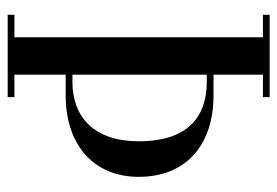

<svg xmlns="http://www.w3.org/2000/svg" viewBox="-134 -606 740 513"><g transform="rotate(90 236.5 -350.0)"><path d="M236 -155C364 -155 453 -227 453 -350C453 -480 364 -550 236 -550H180V-682H240V-700H20V-682H80V-18H20V0H240V-18H180V-155ZM199 -532C286 -532 358 -488 358 -350C358 -232 294 -173 199 -173H180V-532Z"/></g></svg>

Font: Picaflor 24 pt
Style: Regular
Weight: 400
Designer: Ariel Martín Pérez
Foundry: Tunera Type Foundry
Version: Version 1.000;hotconv 1.0.109;makeotfexe 2.5.65596